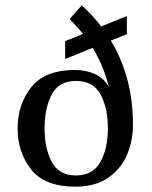

<svg xmlns="http://www.w3.org/2000/svg" viewBox="-20 -687 571 719"><path d="M478 -220Q478 -163 457 -110.5Q436 -58 387.5 -23Q339 12 262 12Q148 12 97 -52Q46 -116 46 -206Q46 -296 97 -360.5Q148 -425 262 -425Q301 -425 335 -410Q369 -395 388 -361Q367 -443 327 -508L224 -466V-533L291 -560Q275 -580 241 -616L286 -667Q328 -629 359 -588L455 -627V-559L395 -535Q478 -398 478 -220ZM384 -206Q384 -281 357 -332.5Q330 -384 264 -384Q201 -384 174 -333.5Q147 -283 147 -206Q147 -131 174 -80.5Q201 -30 264 -30Q328 -30 356 -80.5Q384 -131 384 -206Z"/></svg>

Font: Arya
Style: Regular
Weight: 400
Designer: Eduardo Rodriguez Tunni, Modular Infotech
Foundry: Eduardo Rodriguez Tunni, Modular Infotech
Version: Version 1.002